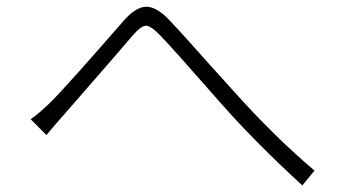

<svg xmlns="http://www.w3.org/2000/svg" viewBox="-20 -627 1040 583"><path d="M73 -265Q101 -284 139 -322Q182 -365 352 -560Q390 -605 422.5 -606.5Q455 -608 496 -564Q518 -541 549 -506.5Q580 -472 621 -426Q662 -380 686 -354Q813 -212 935 -109L898 -64Q755 -195 653 -311Q502 -483 468 -518Q438 -549 423 -549Q408 -549 380 -516Q369 -502 177 -282Q151 -253 121 -217Z"/></svg>

Font: Noto Sans Korean Light
Style: Regular
Weight: 300
Designer: Ryoko NISHIZUKA  (kana & ideographs); Paul D. Hunt (Latin, Greek & Cyrillic); Wenlong ZHANG  (bopomofo); Sandoll Communi
Foundry: Adobe Systems Incorporated
Version: Version 1.000;PS 1;hotconv 1.0.78;makeotf.lib2.5.61930